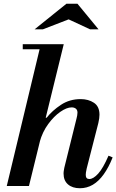

<svg xmlns="http://www.w3.org/2000/svg" viewBox="-20 -989 619 1021"><path d="M16 0 197 -754H319L134 0ZM405 12Q365 12 341.5 -8.5Q318 -29 318 -66Q318 -75 319.5 -82.5Q321 -90 322 -97L387 -359Q389 -366 390.5 -375Q392 -384 392 -390Q392 -404 383.5 -411Q375 -418 361 -418Q335 -418 301 -394.5Q267 -371 236.5 -329.5Q206 -288 191 -234L221 -363H228Q258 -401 304 -431.5Q350 -462 409 -462Q450 -462 479.5 -442.5Q509 -423 509 -379Q509 -361 503 -335L441 -93Q438 -80 437 -72Q436 -64 436 -59Q436 -37 455 -37Q476 -37 502 -65.5Q528 -94 557 -161L579 -152Q558 -99 531.5 -62Q505 -25 473.5 -6.5Q442 12 405 12ZM101 -727V-754H307V-727ZM164 -833 333 -969H392L504 -833H459L345 -886L208 -833Z"/></svg>

Font: Libre Bodoni Medium
Style: Italic
Weight: 500
Italic angle: -13°
Designer: Pablo Impallari, Rodrigo Fuenzalida
Foundry: Impallari Type
Version: Version 2.005;gftools[0.9.23]